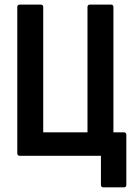

<svg xmlns="http://www.w3.org/2000/svg" viewBox="-20 -675 584 832"><path d="M427.8 136.8Q417.4 136.8 417.4 125.9V0H65.3Q54.9 0 54.9 -10.9V-644.1Q54.9 -655 65.3 -655H156.9Q167.3 -655 167.3 -644.1V-101.7H359.1V-644.1Q359.1 -655 369.5 -655H461.1Q471.5 -655 471.5 -644.1V-101.7H517Q527.4 -101.7 527.4 -90.3V125.9Q527.4 136.8 517 136.8Z"/></svg>

Font: Sofia Sans Condensed
Style: Regular
Weight: 400
Designer: Botio Nikoltchev, Ani Petrova
Foundry: lettersoup
Version: Version 4.100